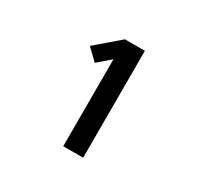

<svg xmlns="http://www.w3.org/2000/svg" viewBox="-116 -981 832 801"><g transform="rotate(30 300.0 -580.5)"><path d="M273 -323V-742L213 -690L160 -741L273 -838H369V-323Z"/></g></svg>

Font: Iosevka Custom XBdEx
Style: Regular
Weight: 800
Width: 7
Monospace: yes
Designer: Belleve Invis
Foundry: Belleve Invis
Version: Version 11.2.4; ttfautohint (v1.8.4)